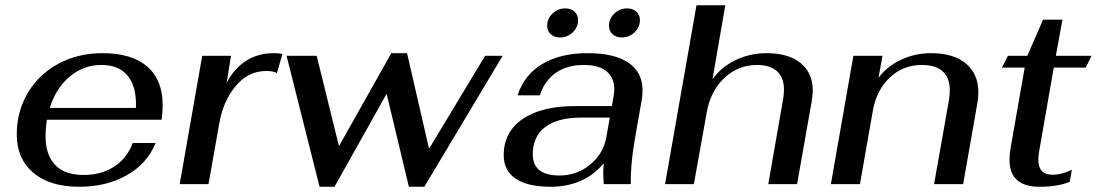

<svg xmlns="http://www.w3.org/2000/svg" viewBox="-20 -703 4187 733"><path d="M154 -182Q154 -112 190.5 -73.5Q227 -35 299 -35Q367 -35 416 -67Q465 -99 487 -157H574Q542 -78 464 -34Q386 10 283 10Q170 10 107 -43.5Q44 -97 44 -190Q44 -278 86.5 -349Q129 -420 203.5 -460Q278 -500 371 -500Q483 -500 542 -449Q601 -398 601 -302Q601 -273 597 -246H159Q154 -213 154 -182ZM170 -291H499Q502 -370 468.5 -412.5Q435 -455 367 -455Q299 -455 246 -410.5Q193 -366 170 -291Z M752 -490H862L845 -386Q873 -441 919 -470.5Q965 -500 1025 -500Q1050 -500 1058 -496L1037 -424Q1024 -432 997 -432Q927 -432 879 -373.5Q831 -315 817 -231L776 0H666Z M1074 -490H1189L1274 -145L1474 -500H1534L1618 -135L1832 -490H1899L1600 10H1541L1456 -345L1257 10H1200Z M1903 -110Q1903 -199 1975 -248.5Q2047 -298 2175 -298H2316L2322 -333Q2325 -348 2325 -362Q2325 -407 2295.5 -431Q2266 -455 2208 -455Q2145 -455 2102 -425Q2059 -395 2041 -339H1956Q1981 -417 2050 -458.5Q2119 -500 2223 -500Q2326 -500 2379.5 -463.5Q2433 -427 2433 -358Q2433 -340 2430 -322L2402 -162Q2387 -72 2388 0H2285Q2283 -30 2283 -46Q2283 -56 2285 -80Q2247 -34 2195.5 -12Q2144 10 2083 10Q1994 10 1948.5 -21Q1903 -52 1903 -110ZM2295 -180 2308 -254H2197Q2109 -254 2061.5 -218Q2014 -182 2014 -114Q2014 -33 2116 -33Q2183 -33 2233.5 -75Q2284 -117 2295 -180ZM2069 -605Q2069 -632 2089.5 -651.5Q2110 -671 2138 -671Q2160 -671 2173.5 -658.5Q2187 -646 2187 -626Q2187 -599 2166.5 -579.5Q2146 -560 2118 -560Q2096 -560 2082.5 -572.5Q2069 -585 2069 -605ZM2305 -605Q2305 -632 2325.5 -651.5Q2346 -671 2374 -671Q2396 -671 2409.5 -658.5Q2423 -646 2423 -626Q2423 -599 2402.5 -579.5Q2382 -560 2354 -560Q2332 -560 2318.5 -572.5Q2305 -585 2305 -605Z M2639 -683H2749L2700 -400Q2733 -447 2788 -473.5Q2843 -500 2906 -500Q2991 -500 3037 -462Q3083 -424 3083 -356Q3083 -345 3079 -317L3023 0H2913L2970 -326Q2973 -344 2973 -361Q2973 -407 2946.5 -431Q2920 -455 2870 -455Q2798 -455 2745 -405Q2692 -355 2678 -273L2629 0H2519Z M3238 -490H3349L3334 -406Q3365 -449 3419 -474.5Q3473 -500 3535 -500Q3620 -500 3667.5 -460.5Q3715 -421 3715 -351Q3715 -333 3712 -313L3657 0H3546L3603 -322Q3606 -342 3606 -358Q3606 -406 3579 -430.5Q3552 -455 3499 -455Q3428 -455 3377 -407Q3326 -359 3312 -279L3263 0H3152Z M3834 -93Q3834 -116 3838 -137L3892 -445H3805L3828 -490H3902L3962 -628H4036L4011 -490H4147L4125 -445H4003L3947 -124Q3944 -108 3944 -93Q3944 -36 3998 -36Q4034 -36 4072 -55L4064 -9Q4019 10 3949 10Q3834 10 3834 -93Z"/></svg>

Font: Fahkwang Medium
Style: Italic
Weight: 500
Italic angle: -10°
Version: Version 1.000; ttfautohint (v1.6)